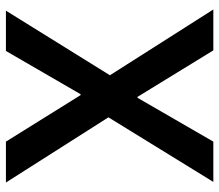

<svg xmlns="http://www.w3.org/2000/svg" viewBox="-66 -674 740 648"><g transform="rotate(-90 304.0 -350.0)"><path d="M14 0 232 -354 12 -700H150L307 -448H310L456 -700H592L374 -349L596 0H458L301 -256H298L150 0Z"/></g></svg>

Font: DM Sans 9pt 36pt SemiBold
Style: Regular
Weight: 600
Version: Version 4.004;gftools[0.9.30]